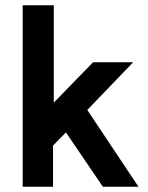

<svg xmlns="http://www.w3.org/2000/svg" viewBox="-20 -708 562 728"><path d="M66 0V-688H184V-319Q207 -343 333 -472H485L311 -291L505 0H370L230 -206Q196 -172 181 -156V0Z"/></svg>

Font: Coval
Style: ExtraBold
Weight: 800
Foundry: Context Ltd
Version: Version 001.000